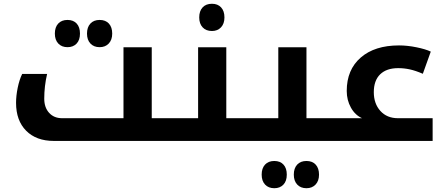

<svg xmlns="http://www.w3.org/2000/svg" viewBox="-20 -745 2352 1015"><path d="M264.2 0Q171.9 0 118.4 -53.7Q64.9 -107.4 64.9 -201.2Q64.9 -238.8 73.7 -281.5Q82.5 -324.2 97.2 -354H229Q213.9 -289.1 213.9 -223.1Q213.9 -176.8 239.7 -148.4Q265.6 -120.1 308.1 -120.1H632.8V-495.1H782.2V-120.1H912.1Q917 -120.1 917 -116.2V-4.9Q917 0 912.1 0ZM336.9 -495.6Q306.2 -495.6 288.1 -514.9Q270 -534.2 270 -567.4Q270 -601.1 287.8 -620.4Q305.7 -639.6 336.9 -639.6Q367.7 -639.6 385.3 -620.6Q402.8 -601.6 402.8 -567.4Q402.8 -533.2 384.8 -514.4Q366.7 -495.6 336.9 -495.6ZM506.8 -495.6Q476.1 -495.6 458 -514.9Q439.9 -534.2 439.9 -567.4Q439.9 -601.1 457.8 -620.4Q475.6 -639.6 506.8 -639.6Q538.1 -639.6 555.7 -620.4Q573.2 -601.1 573.2 -567.4Q573.2 -534.2 554.9 -514.9Q536.6 -495.6 506.8 -495.6Z M1306.2 -120.1Q1311 -120.1 1311 -116.2V-4.9Q1311 0 1306.2 0H902.3Q897.5 0 897.5 -4.9V-116.2Q897.5 -120.1 902.3 -120.1H1027.3V-495.1H1176.3V-120.1ZM1100.6 -581.1Q1069.3 -581.1 1051.3 -600.3Q1033.2 -619.6 1033.2 -652.8Q1033.2 -686.5 1051 -705.8Q1068.8 -725.1 1100.6 -725.1Q1130.9 -725.1 1148.7 -706.1Q1166.5 -687 1166.5 -652.8Q1166.5 -619.6 1148.2 -600.3Q1129.9 -581.1 1100.6 -581.1Z M1296.4 0Q1291.5 0 1291.5 -4.9V-116.2Q1291.5 -120.1 1296.4 -120.1H1451.2V-495.1H1600.1V-120.1H1750.5Q1755.4 -120.1 1755.4 -116.2V-4.9Q1755.4 0 1750.5 0ZM1430.2 250Q1399.4 250 1381.3 230.7Q1363.3 211.4 1363.3 178.2Q1363.3 144.5 1381.1 125.2Q1398.9 106 1430.2 106Q1460.9 106 1478.5 125Q1496.1 144 1496.1 178.2Q1496.1 212.4 1478 231.2Q1460 250 1430.2 250ZM1600.1 250Q1569.3 250 1551.3 230.7Q1533.2 211.4 1533.2 178.2Q1533.2 144.5 1551 125.2Q1568.8 106 1600.1 106Q1631.3 106 1648.9 125.2Q1666.5 144.5 1666.5 178.2Q1666.5 211.4 1648.2 230.7Q1629.9 250 1600.1 250Z M1740.2 0Q1735.4 0 1735.4 -4.9V-116.2Q1735.4 -120.1 1740.2 -120.1H1894Q1856.9 -136.7 1835 -176.3Q1813 -215.8 1813 -264.2Q1813 -376.5 1887 -440.7Q1960.9 -504.9 2089.4 -504.9Q2133.3 -504.9 2181.4 -495.1Q2229.5 -485.4 2257.3 -472.2L2215.3 -355Q2176.8 -371.6 2146.5 -378.2Q2116.2 -384.8 2085 -384.8Q2023.4 -384.8 1989.7 -352.1Q1956.1 -319.3 1956.1 -257.8Q1956.1 -197.3 1990.7 -158.7Q2025.4 -120.1 2084 -120.1H2267.1V0Z"/></svg>

Font: Noto Sans Kufi Arabic
Style: Bold
Weight: 700
Designer: Monotype Design team
Foundry: Monotype Imaging Inc.
Version: Version 1.02